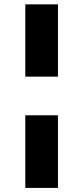

<svg xmlns="http://www.w3.org/2000/svg" viewBox="-20 -748 393 904"><path d="M99.1 -205.1H252.9V136.7H99.1ZM252.9 -727.5V-387.2H99.1V-727.5Z"/></svg>

Font: Inter Display Extra Bold
Style: Regular
Weight: 800
Designer: Rasmus Andersson
Foundry: rsms
Version: Version 4.000;git-4fc901f